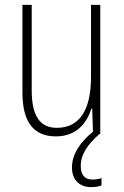

<svg xmlns="http://www.w3.org/2000/svg" viewBox="-20 -549 507 787"><path d="M311 131C311 84 338 44 388 0H391V-529H353V-233C353 -91 301 -25 213 -25C146 -25 110 -71 110 -178V-529H72V-170C72 -51 116 10 209 10C295 10 336 -46 355 -104H358L361 -9C308 34 275 84 275 137C275 189 306 218 354 218C372 218 387 215 396 211V181C389 184 373 187 359 187C327 187 311 168 311 131Z"/></svg>

Font: Noto Sans Malayalam Condensed ExtraLight
Style: Regular
Weight: 200
Width: 3
Designer: Jelle Bosma - Monotype Design Team
Foundry: Monotype Imaging Inc.
Version: Version 2.104